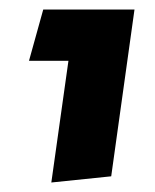

<svg xmlns="http://www.w3.org/2000/svg" viewBox="-20 -586 327 404"><path d="M124 -458H41L71 -566H263L214 -215L88 -202Z"/></svg>

Font: FiraGO Medium
Style: Italic
Weight: 500
Italic angle: -8°
Designer: bBox Type GmbH
Foundry: bBox Type GmbH
Version: Version 1.001